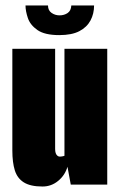

<svg xmlns="http://www.w3.org/2000/svg" viewBox="-20 -673 436 700"><path d="M135 7Q91 7 67 -8Q43 -23 34 -52Q25 -81 25 -124V-495H181V-130Q181 -121 183 -115Q185 -109 189 -105.5Q193 -102 198 -102Q201 -102 204 -102.5Q207 -103 210 -103.5Q213 -104 215 -105V-495H371V0H238L226 -65Q217 -34 192 -13.5Q167 7 135 7ZM196 -545Q143 -545 116.5 -563.5Q90 -582 81.5 -607.5Q73 -633 73 -653H155Q155 -635 168 -626Q181 -617 197 -617Q214 -617 226.5 -625.5Q239 -634 240 -653H323Q323 -623 310 -598.5Q297 -574 269.5 -559.5Q242 -545 196 -545Z"/></svg>

Font: Alumni Sans Thin Black
Style: Regular
Weight: 900
Version: Version 1.018